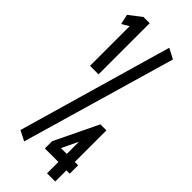

<svg xmlns="http://www.w3.org/2000/svg" viewBox="-250 -714 812 812"><g transform="rotate(45 156.5 -308.0)"><path d="M48 -380H99V-686H62L6 -643L16 -598L48 -617ZM77 43 277 -647 231 -671 32 20ZM241 70H290V3H310V-47H290V-236H254L160 -41V2H241ZM207 -47 242 -120V-47Z"/></g></svg>

Font: Inconsolata ExtraCondensed
Style: Bold
Weight: 700
Width: 2
Monospace: yes
Designer: Raph Levien, Cyreal, Brenton Simpson
Foundry: Raph Levien, Cyreal, Google
Version: Version 3.100